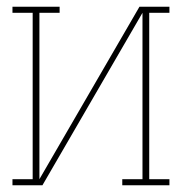

<svg xmlns="http://www.w3.org/2000/svg" viewBox="-20 -550 540 570"><path d="M17 0V-18H77V-512H17V-530H157V-512H97V-18L394 -530H483V-512H423V-18H483V0H343V-18H403V-512L106 0Z"/></svg>

Font: Iosevka Slab Thin
Style: Regular
Weight: 100
Monospace: yes
Designer: Belleve Invis
Foundry: Belleve Invis
Version: Version 11.1.0; ttfautohint (v1.8.3)